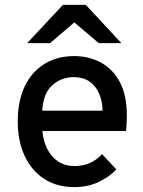

<svg xmlns="http://www.w3.org/2000/svg" viewBox="-20 -752 584 784"><path d="M283 12Q211.5 12 159.8 -22Q108 -56 80.2 -116.5Q52.5 -177 52.5 -256Q52.5 -340 81.2 -399.8Q110 -459.5 161.8 -491.2Q213.5 -523 283 -523Q342 -523 390.8 -497.2Q439.5 -471.5 468.8 -417.8Q498 -364 498 -280Q498 -268 497.2 -251.2Q496.5 -234.5 494.5 -217H153Q157 -174.5 173.8 -142.2Q190.5 -110 218.5 -92Q246.5 -74 284.5 -74Q318 -74 345.5 -85.8Q373 -97.5 397 -122.5L455 -60Q425 -28.5 381.5 -8.2Q338 12 283 12ZM152.5 -300H399Q398 -340.5 384.2 -371.2Q370.5 -402 344.8 -419.5Q319 -437 282 -437Q230.5 -437 193.5 -404Q156.5 -371 152.5 -300ZM91 -576 237 -732H330.5L475.5 -576H383L283.5 -660.5L184.5 -576Z"/></svg>

Font: Overpass Medium
Style: Regular
Weight: 500
Designer: Delve Withrington, Dave Bailey, Thomas Jockin
Foundry: Delve Fonts LLC
Version: Version 4.000